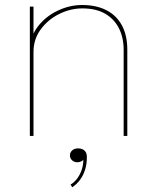

<svg xmlns="http://www.w3.org/2000/svg" viewBox="-20 -558 640 788"><path d="M487.5 0V-283Q487.5 -310.5 487.5 -324.8Q487.5 -339 487.5 -353.5Q487.5 -403.5 468.2 -441.8Q449 -480 411.5 -501.8Q374 -523.5 318 -523.5Q269 -523.5 222.8 -500.5Q176.5 -477.5 147 -437.2Q117.5 -397 117.5 -345L103 -350.5Q103 -407 135.2 -449Q167.5 -491 216.8 -514.2Q266 -537.5 316.5 -537.5Q374.5 -537.5 416 -516.5Q457.5 -495.5 480 -454.5Q502.5 -413.5 502.5 -353.5Q502.5 -335 502.5 -314.5Q502.5 -294 502.5 -281.5V0ZM102.5 0V-531H117.5V0ZM297.5 108Q285 108 276 100Q267 92 267 79.5Q267 68 276 59.5Q285 51 300.5 51Q310.5 51 318.5 54.5Q326.5 58 331.5 65.8Q336.5 73.5 336.5 86.5Q336.5 116 328.8 139.8Q321 163.5 307.5 181.2Q294 199 276.5 210.5L269.5 199.5Q283 192 295 177Q307 162 314.5 141.2Q322 120.5 322 97Q320.5 101 313 104.5Q305.5 108 297.5 108Z"/></svg>

Font: Epilogue Thin
Style: Regular
Weight: 250
Designer: Tyler Finck
Foundry: Etcetera Type Co
Version: Version 2.111